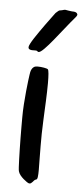

<svg xmlns="http://www.w3.org/2000/svg" viewBox="-50 -675 311 714"><g transform="rotate(5 105.5 -317.5)"><path d="M119.1 -418.9Q121.6 -416.5 122.8 -402.8Q124 -389.2 124 -367.2Q124 -352.5 123.5 -335.4Q123 -318.4 122.3 -300.3Q121.6 -282.2 120.6 -263.9Q119.6 -245.6 119.1 -229Q117.7 -201.7 117.4 -178.5Q117.2 -155.3 117.2 -133.8Q117.2 -105.5 117.7 -82Q118.2 -58.6 118.2 -43Q118.2 -25.9 116.9 -16.8Q115.7 -7.8 111.8 -6.8Q107.4 -5.9 104.5 -2.7Q101.6 0.5 99.1 3.4Q96.7 6.3 93.5 8.5Q90.3 10.7 85.9 9.8Q83.5 9.3 77.6 5.4Q71.8 1.5 65.2 -4.2Q58.6 -9.8 52.7 -17.1Q46.9 -24.4 44.9 -32.2Q43.9 -36.1 43.2 -47.9Q42.5 -59.6 42 -76.2Q41.5 -92.8 41 -113Q40.5 -133.3 40.3 -154.1Q40 -174.8 40 -194.8Q40 -214.8 40 -231Q40 -255.9 41.7 -281.7Q43.5 -307.6 45.7 -330.1Q47.9 -352.5 50 -369.4Q52.2 -386.2 53.2 -393.1Q53.7 -397.5 54.9 -403.1Q56.2 -408.7 58.8 -413.8Q61.5 -418.9 66.4 -422.4Q71.3 -425.8 80.1 -425.8Q92.3 -425.8 104.5 -423.6Q116.7 -421.4 119.1 -418.9ZM205.6 -621.1Q188 -600.6 168.7 -576.2Q149.4 -551.8 131.8 -530.3Q114.3 -508.8 100.1 -494.4Q85.9 -480 79.6 -480Q76.2 -480 75.4 -481.4Q74.7 -482.9 72.3 -483.9Q69.3 -484.9 64 -484.6Q58.6 -484.4 53.5 -484.6Q48.3 -484.9 44.4 -487.1Q40.5 -489.3 40.5 -495.1Q40.5 -499 45.2 -508.1Q49.8 -517.1 57.6 -529.1Q65.4 -541 75 -554.9Q84.5 -568.8 94.5 -582.5Q104.5 -596.2 113.5 -608.4Q122.6 -620.6 129.4 -629.9Q133.3 -632.8 137.5 -637Q141.6 -641.1 145.5 -641.1Q146.5 -641.1 148.9 -641.6Q151.4 -642.1 154.3 -642.8Q157.2 -643.6 159.7 -644.3Q162.1 -645 163.6 -645Q164.1 -645 168.5 -644.3Q172.9 -643.6 177.5 -642.8Q182.1 -642.1 186.3 -641.6Q190.4 -641.1 191.4 -641.1Q191.9 -641.1 196.5 -640.9Q201.2 -640.6 205.1 -638.7Q209 -636.7 210.4 -632.6Q211.9 -628.4 205.6 -621.1Z"/></g></svg>

Font: Oregano
Style: Regular
Weight: 400
Version: Version 1.000